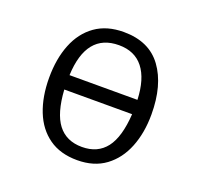

<svg xmlns="http://www.w3.org/2000/svg" viewBox="-103 -662 820 786"><g transform="rotate(20 307.5 -269.0)"><path d="M309.2 -548.2Q420 -548.2 475.1 -472.6Q530.3 -396.9 530.3 -269.2Q530.3 -189.2 505.1 -126.2Q480 -63.1 430.5 -26.4Q381 10.3 307.7 10.3Q233.8 10.3 184.4 -24.9Q134.9 -60 110 -122.8Q85.1 -185.6 85.1 -268.2Q85.1 -350.8 110.3 -413.8Q135.4 -476.9 185.4 -512.6Q235.4 -548.2 309.2 -548.2ZM309.2 -490.8Q167.7 -490.8 160 -306.2H455.9Q452.3 -396.4 415.1 -443.6Q377.9 -490.8 309.2 -490.8ZM455.4 -243.6H160Q166.2 -142.6 202.8 -94.9Q239.5 -47.2 307.7 -47.2Q375.9 -47.2 412.6 -94.9Q449.2 -142.6 455.4 -243.6Z"/></g></svg>

Font: Fira Code Light
Style: Regular
Weight: 300
Monospace: yes
Designer: Carrois Corporate, Edenspiekermann AG, Nikita Prokopov
Foundry: Carrois Corporate, Edenspiekermann AG, Nikita Prokopov
Version: Version 6.000; ttfautohint (v1.8.2) -l 8 -r 50 -G 200 -x 14 